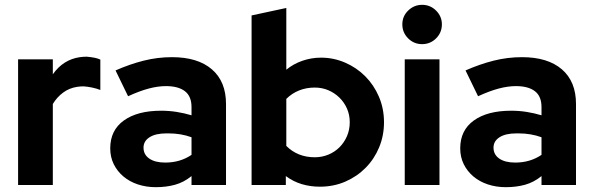

<svg xmlns="http://www.w3.org/2000/svg" viewBox="-20 -767 2459 796"><path d="M55 0V-521H199V-459Q242 -520 311 -530Q319 -531 325.5 -531.5Q332 -532 340 -532Q360 -530 372.5 -527.5Q385 -525 396 -520V-394Q381 -400 362 -404Q343 -408 326 -409Q319 -409 313 -408.5Q307 -408 300 -407Q267 -402 241.5 -383Q216 -364 199 -336V0Z M626 9Q586 9 551.5 -2.5Q517 -14 491.5 -35.5Q466 -57 451.5 -86.5Q437 -116 437 -152Q437 -227 493.5 -267.5Q550 -308 648 -308Q681 -308 712.5 -303Q744 -298 774 -289V-323Q774 -368 746.5 -389Q719 -410 668 -410Q635 -410 597 -400Q559 -390 511 -368Q498 -395 485 -421.5Q472 -448 459 -475Q518 -501 575.5 -515.5Q633 -530 693 -530Q800 -530 858.5 -479.5Q917 -429 917 -336V0H774V-37Q742 -11 705.5 -1Q669 9 626 9ZM575 -155Q575 -126 599 -109.5Q623 -93 665 -93Q727 -93 774 -125V-198Q730 -214 679 -214H670Q625 -214 600 -198Q575 -182 575 -155Z M1572 -260Q1572 -205 1552 -156.5Q1532 -108 1496 -71.5Q1460 -35 1411.5 -14Q1363 7 1306 7Q1267 7 1231.5 -3.5Q1196 -14 1165 -37V0H1023V-703Q1059 -711 1095 -718.5Q1131 -726 1167 -734V-478Q1196 -502 1233.5 -515Q1271 -528 1311 -528Q1363 -528 1410.5 -507.5Q1458 -487 1494 -451Q1530 -415 1551 -366Q1572 -317 1572 -260ZM1285 -404Q1250 -404 1220 -392Q1190 -380 1167 -357V-162Q1214 -115 1285 -115Q1315 -115 1341.5 -126Q1368 -137 1387.5 -156.5Q1407 -176 1418.5 -202.5Q1430 -229 1430 -260Q1430 -291 1418.5 -317Q1407 -343 1387 -362.5Q1367 -382 1341 -393Q1315 -404 1285 -404Z M1730 -584Q1696 -584 1672 -608Q1648 -632 1648 -666Q1648 -700 1672.5 -723.5Q1697 -747 1730 -747Q1764 -747 1788 -723Q1812 -699 1812 -666Q1812 -632 1788 -608Q1764 -584 1730 -584ZM1802 -521V0H1658V-521Z M2077 9Q2037 9 2002.5 -2.5Q1968 -14 1942.5 -35.5Q1917 -57 1902.5 -86.5Q1888 -116 1888 -152Q1888 -227 1944.5 -267.5Q2001 -308 2099 -308Q2132 -308 2163.5 -303Q2195 -298 2225 -289V-323Q2225 -368 2197.5 -389Q2170 -410 2119 -410Q2086 -410 2048 -400Q2010 -390 1962 -368Q1949 -395 1936 -421.5Q1923 -448 1910 -475Q1969 -501 2026.5 -515.5Q2084 -530 2144 -530Q2251 -530 2309.5 -479.5Q2368 -429 2368 -336V0H2225V-37Q2193 -11 2156.5 -1Q2120 9 2077 9ZM2026 -155Q2026 -126 2050 -109.5Q2074 -93 2116 -93Q2178 -93 2225 -125V-198Q2181 -214 2130 -214H2121Q2076 -214 2051 -198Q2026 -182 2026 -155Z"/></svg>

Font: Rosa Sans
Style: Bold
Weight: 700
Designer: Pentagram / MCKL
Foundry: Pentagram / MCKL
Version: Version 1.005;September 16, 2019;FontCreator 11.5.0.2425 64-